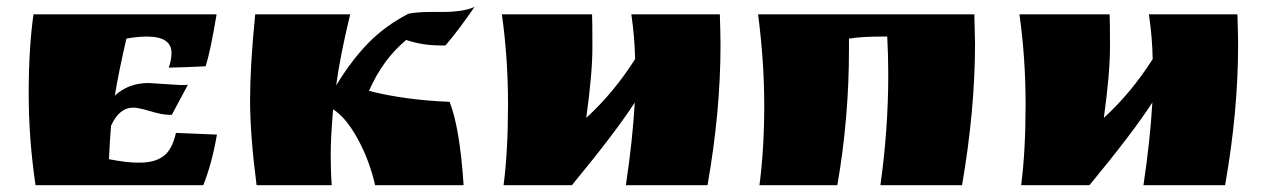

<svg xmlns="http://www.w3.org/2000/svg" viewBox="-20 -542 3708 562"><path d="M415 -299 509 -293Q523 -293 530 -294L483 -206H474Q455 -206 420 -216.5Q385 -227 370 -227Q329 -227 305 -174Q301 -125 299 -76Q351 -66 381 -66H390Q433 -66 458.5 -85Q484 -104 495 -153L615 -148Q600 -62 575 0H84Q64 -135 64 -268Q64 -401 78 -500H614Q596 -392 582 -348Q523 -345 474 -344Q482 -367 482 -387Q482 -435 410 -435Q383 -435 350 -429Q328 -334 316 -262Q356 -299 415 -299Z M1241 -507H1274Q1338 -507 1369 -522Q1325 -457 1284 -409H1268Q1217 -409 1169 -425Q1101 -369 1060 -276Q1166 -249 1296 -244Q1326 -168 1337 0H1078Q1061 -74 1026.5 -136.5Q992 -199 955 -222Q948 -140 948 -90Q948 -40 951 0H731Q712 -147 712 -248.5Q712 -350 727 -500H1005Q975 -376 964 -292Q1009 -366 1058.5 -416.5Q1108 -467 1176 -502Q1202 -507 1241 -507Z M1454 0Q1467 -100 1467 -236.5Q1467 -373 1449 -500H1713Q1714 -482 1714 -404Q1714 -326 1696 -197Q1776 -270 1839 -369Q1838 -431 1828 -500H2087Q2089 -440 2089 -410Q2089 -216 2051 0H1812Q1832 -134 1838 -242Q1782 -155 1654 0Z M2832 -500 2834 -415Q2834 -220 2796 0H2557Q2580 -163 2580 -324Q2580 -380 2577 -435H2560Q2503 -435 2465 -429V-397Q2465 -196 2431 0H2203Q2217 -107 2217 -234Q2217 -361 2199 -500Z M2969 0Q2982 -100 2982 -236.5Q2982 -373 2964 -500H3228Q3229 -482 3229 -404Q3229 -326 3211 -197Q3291 -270 3354 -369Q3353 -431 3343 -500H3602Q3604 -440 3604 -410Q3604 -216 3566 0H3327Q3347 -134 3353 -242Q3297 -155 3169 0Z"/></svg>

Font: Ruslan Display
Style: Regular
Weight: 400
Version: Version 1.000